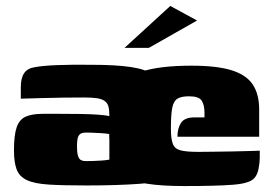

<svg xmlns="http://www.w3.org/2000/svg" viewBox="-20 -621 942 646"><path d="M270 3Q192 3 144 0Q96 -3 70.5 -15Q45 -27 36 -51Q27 -75 27 -115Q27 -166 36 -192.5Q45 -219 66.5 -228.5Q88 -238 123 -238Q149 -238 183.5 -238Q218 -238 252 -237.5Q286 -237 312.5 -235Q339 -233 348 -230Q348 -250 345 -262Q342 -274 332.5 -281Q323 -288 306.5 -290.5Q290 -293 263 -293Q228 -293 192 -292.5Q156 -292 120.5 -291Q85 -290 50 -289V-327Q50 -358 61 -374.5Q72 -391 97 -395Q123 -400 174.5 -402Q226 -404 289 -403Q369 -403 420 -395.5Q471 -388 499 -368.5Q527 -349 537.5 -311.5Q548 -274 548 -214L547 -20Q524 -8 449 -2.5Q374 3 270 3ZM269 -79Q282 -79 296.5 -79.5Q311 -80 324.5 -81Q338 -82 348 -84V-170Q337 -172 320.5 -173Q304 -174 289.5 -174.5Q275 -175 269 -175Q259 -175 252 -171.5Q245 -168 242 -158Q239 -148 239 -129Q239 -109 242 -98Q245 -87 251.5 -83Q258 -79 269 -79ZM601 5Q523 5 473.5 -3Q424 -11 396.5 -31.5Q369 -52 358 -89Q347 -126 347 -185Q347 -267 371.5 -313.5Q396 -360 456.5 -380Q517 -400 625 -400Q710 -400 759.5 -384.5Q809 -369 830.5 -336.5Q852 -304 852 -253V-161H577Q577 -189 589 -207.5Q601 -226 634 -226H668V-242Q668 -268 658.5 -282.5Q649 -297 616 -297Q590 -297 577 -289Q564 -281 559.5 -258Q555 -235 555 -189Q555 -154 561.5 -137Q568 -120 588 -115Q608 -110 648 -110Q664 -110 696 -110.5Q728 -111 763 -111.5Q798 -112 824 -113Q850 -114 854 -114V-91Q854 -74 850 -53.5Q846 -33 836 -22Q821 -4 765 0.5Q709 5 601 5ZM399 -460 553 -601 643 -552 481 -460Z"/></svg>

Font: Genos Thin Black
Style: Regular
Weight: 900
Version: Version 1.010